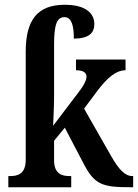

<svg xmlns="http://www.w3.org/2000/svg" viewBox="-20 -786 579 806"><path d="M15 0H279V-47H270C242 -47 207 -55 207 -113V-195L252 -250L330 -101C376 -12 407 0 526 0H539V-47H535C504 -47 478 -76 447 -130L333 -330L386 -401C430 -460 467 -491 507 -491V-536H299V-491C327 -491 343 -482 343 -465C343 -452 337 -434 310 -399L203 -258C203 -263 207 -340 207 -376V-598C207 -684 219 -714 251 -714C282 -714 290 -674 290 -624C356 -624 376 -650 376 -685C376 -726 345 -766 252 -766C137 -766 88 -702 88 -569V-115C88 -55 53 -47 25 -47H15Z"/></svg>

Font: Noto Serif Condensed Semi
Style: Regular
Weight: 600
Width: 3
Designer: Monotype Design Team
Foundry: Monotype Imaging Inc.
Version: Version 1.002